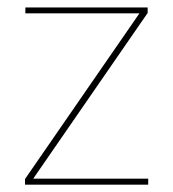

<svg xmlns="http://www.w3.org/2000/svg" viewBox="-20 -506 475 526"><path d="M386 -16.5V0H48.5V-15.5L362 -469.5H49.5V-485.5H384.5V-470.5L71 -16.5Z"/></svg>

Font: Anek Odia Medium Thin
Style: Regular
Weight: 250
Version: Version 1.003